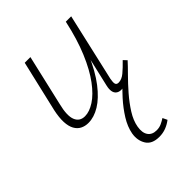

<svg xmlns="http://www.w3.org/2000/svg" viewBox="-201 -515 909 909"><g transform="rotate(-45 253.0 -60.5)"><path d="M138 5Q116 5 98.5 -4Q81 -13 70.5 -32Q60 -51 58.5 -81Q57 -111 66 -153L126 -410H164L105 -155Q89 -91 101.5 -60Q114 -29 149 -29Q179 -29 214 -51.5Q249 -74 284 -121Q319 -168 349.5 -240.5Q380 -313 401 -410H425Q401 -302 367 -223Q333 -144 294 -93.5Q255 -43 215.5 -19Q176 5 138 5ZM359 4Q344 4 334 -3.5Q324 -11 321.5 -25.5Q319 -40 324 -61L405 -410H437L359 -69Q355 -48 358 -38.5Q361 -29 374 -29Q395 -29 416 -46.5Q437 -64 463 -91L479 -74Q446 -38 416 -17Q386 4 359 4ZM329 289Q280 289 261 258Q242 227 249 186Q256 148 280 109.5Q304 71 336 35.5Q368 0 402 -31.5Q436 -63 463 -87L479 -74Q460 -53 431 -24Q402 5 372 39.5Q342 74 319 110.5Q296 147 290 182Q284 218 298 238Q312 258 342 258Q360 258 375 251Q390 244 402 236L413 259Q395 273 374 281Q353 289 329 289Z"/></g></svg>

Font: Ysabeau Office ExtraLight
Style: Italic
Weight: 250
Italic angle: -12°
Designer: Christian Thalmann (Catharsis Fonts)
Version: Version 2.001;gftools[0.9.30]; featfreeze: tnum,lnum,ss02